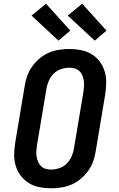

<svg xmlns="http://www.w3.org/2000/svg" viewBox="-20 -1007 640 1035"><path d="M256 8Q224 8 193 2Q162 -4 136.5 -19.5Q111 -35 92.5 -59Q74 -83 65 -112.5Q56 -142 56.5 -174Q57 -206 62 -238L113 -543Q117 -570 126.5 -597Q136 -624 153 -648Q170 -672 193 -691.5Q216 -711 242.5 -722.5Q269 -734 297.5 -738.5Q326 -743 353 -743Q385 -743 416 -737Q447 -731 473 -715.5Q499 -700 517 -676Q535 -652 544 -622.5Q553 -593 552.5 -561Q552 -529 547 -497L496 -192Q492 -165 482.5 -138Q473 -111 456 -87Q439 -63 416 -43.5Q393 -24 366.5 -12.5Q340 -1 311.5 3.5Q283 8 256 8ZM256 -93Q278 -93 301 -101Q324 -109 340.5 -126Q357 -143 366.5 -165Q376 -187 379 -209L430 -513Q432 -528 433 -543.5Q434 -559 431.5 -573.5Q429 -588 423.5 -601.5Q418 -615 407.5 -624.5Q397 -634 382.5 -638Q368 -642 353 -642Q331 -642 308 -634Q285 -626 268.5 -609Q252 -592 242.5 -570Q233 -548 230 -526L179 -222Q177 -207 176 -191.5Q175 -176 177.5 -161.5Q180 -147 186 -133.5Q192 -120 202 -110.5Q212 -101 226.5 -97Q241 -93 256 -93ZM491 -788 345 -923 423 -987 554 -842ZM295 -788 150 -923 228 -987 359 -842Z"/></svg>

Font: Iosevka HT Extended
Style: Bold Italic
Weight: 700
Width: 7
Italic angle: -9°
Monospace: yes
Designer: Belleve Invis
Foundry: Belleve Invis
Version: Version 32.3.0; ttfautohint (v1.8.4)